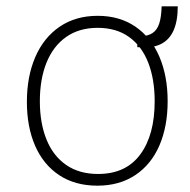

<svg xmlns="http://www.w3.org/2000/svg" viewBox="-20 -577 602 607"><path d="M414 -428V-462H423.5Q448 -463 462.2 -472.5Q476.5 -482 483.2 -502Q490 -522 491 -557H542Q542 -509.5 528 -479.2Q514 -449 485.5 -436.2Q457 -423.5 414 -428ZM65 -255Q65 -335 91.5 -396.5Q118 -458 168.5 -492.5Q219 -527 289 -527Q358 -527 408 -492.8Q458 -458.5 484 -397.5Q510 -336.5 510 -257Q510 -177.5 484 -117.2Q458 -57 407.8 -23.5Q357.5 10 288 10Q217.5 10 167.2 -23.2Q117 -56.5 91 -116.2Q65 -176 65 -255ZM469 -257Q469 -327 448.5 -379.2Q428 -431.5 387.8 -460.2Q347.5 -489 289 -489Q230 -489 189 -460Q148 -431 127 -378.8Q106 -326.5 106 -257Q106 -188 127 -136Q148 -84 189.2 -55.5Q230.5 -27 290 -27Q378 -27 423.5 -88.8Q469 -150.5 469 -257Z"/></svg>

Font: Public Sans VF
Style: Regular
Weight: 400
Designer: Pablo Impallari, Rodrigo Fuenzalida (Modified by Dan O. Williams and USWDS)
Version: Version 1.003